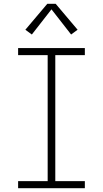

<svg xmlns="http://www.w3.org/2000/svg" viewBox="-20 -987 540 1007"><path d="M75 0V-37H230V-698H75V-735H425V-698H270V-37H425V0ZM147 -806 113 -831 228 -967H272L387 -831L353 -806L250 -938Z"/></svg>

Font: Iosevka SS04 Extralight
Style: Regular
Weight: 200
Monospace: yes
Designer: Belleve Invis
Foundry: Belleve Invis
Version: Version 19.0.0; ttfautohint (v1.8.4)